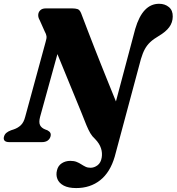

<svg xmlns="http://www.w3.org/2000/svg" viewBox="-44 -744 925 1005"><path d="M663.8 -592.4 541.1 -131.3 577.8 -176.2Q564.4 -209.4 549.1 -246.9Q533.8 -284.5 517.3 -325.4Q500.8 -366.4 483.6 -409.4Q466.4 -452.4 449.1 -496.8Q431.8 -541.3 414.6 -585.8Q397.4 -630.4 380.9 -674.1Q373.5 -692.6 362.2 -696.3Q351 -700 334.6 -700H195.2Q177.2 -700 167.2 -690.6Q157.1 -681.2 156.1 -667.1Q155.1 -653 163.8 -638.3L190.6 -578.2Q197.6 -566 199.3 -555Q201 -544 194.6 -523.9L87.8 -132.2Q80.5 -103.6 65.3 -88.9Q50.1 -74.3 28 -66.7L13.6 -62Q-2.4 -55.9 -11.1 -48.2Q-19.8 -40.6 -23 -29.1Q-27 -15.7 -20.1 -7.8Q-13.3 0 5.8 0H174.4Q193.4 0 204.8 -7.7Q216.2 -15.5 220.2 -28.9Q223.4 -40.1 219.7 -47.9Q216 -55.8 204.2 -62L191.9 -66.7Q173 -74.3 165.7 -88.8Q158.4 -103.3 165.7 -131.8L285.4 -565.3L229.6 -527.9Q244.3 -490.7 259.9 -452.6Q275.5 -414.4 291.3 -376.1Q307 -337.7 322.5 -299.9Q338 -262.2 353 -225.7Q367.9 -189.3 381.9 -155.1Q395.9 -120.9 408.1 -89.4Q418.8 -63.8 428.6 -47Q438.4 -30.2 453.6 -16.5Q465.5 -4.3 473.2 8Q480.9 20.3 484.8 32.6Q488.8 44.8 489.5 56.8Q490.3 68.7 488.4 80.6Q484 108 466.6 121.1Q449.3 134.1 430 134.1Q414.9 134.1 403.7 128.7Q392.5 123.3 381.4 116.1Q370.4 108.8 356.9 103.4Q343.4 98 324.2 98Q298.8 98 279.4 110.6Q259.9 123.2 254.3 147.4Q247.9 171.9 256.6 193.3Q265.2 214.6 289.7 227.5Q314.1 240.4 354.8 240.4Q428.4 240.4 480.4 199.3Q532.5 158.1 556.5 76L693.6 -434.9Q702.7 -465.8 714.1 -486.8Q725.5 -507.7 742.8 -523.9Q760.1 -540 786.1 -555.1Q824.2 -577.6 842 -602Q859.8 -626.4 860.2 -656.9Q861 -689.4 840.2 -706.8Q819.4 -724.2 788.7 -724.2Q745.5 -724.2 714.3 -691.4Q683.2 -658.7 663.8 -592.4Z"/></svg>

Font: Fraunces
Style: Italic
Weight: 900
Italic angle: -16°
Version: Version 1.000;[0bf87f6ff]